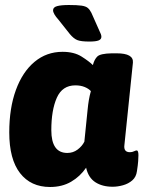

<svg xmlns="http://www.w3.org/2000/svg" viewBox="-20 -738 585 767"><path d="M180 9Q103 9 60 -46.5Q17 -102 17 -209Q17 -306 43.5 -378.5Q70 -451 118 -491Q166 -531 230 -531Q276 -531 306 -512Q336 -493 351 -478Q357 -501 369 -512.5Q381 -524 426 -525H446Q514 -525 511 -488L477 -159Q473 -130 499 -130Q508 -130 515 -133.5Q522 -137 526 -137Q533 -137 533 -118Q533 -110 532 -94.5Q531 -79 527 -54Q524 -31 508.5 -17.5Q493 -4 471.5 2Q450 8 430 8Q389 8 361 -10Q333 -28 324 -68Q300 -33 264 -12Q228 9 180 9ZM249 -127Q272 -127 290 -140.5Q308 -154 317 -172L330 -300Q332 -321 335 -338.5Q338 -356 343 -374Q334 -384 318 -390.5Q302 -397 281 -397Q229 -397 207 -347.5Q185 -298 185 -218Q185 -127 249 -127ZM337 -572Q303 -572 288.5 -578Q274 -584 259 -602L213 -660Q203 -671 197.5 -680.5Q192 -690 192 -697Q192 -709 208 -713.5Q224 -718 255 -718Q288 -718 305.5 -715.5Q323 -713 331 -706Q339 -699 345 -687L377 -615Q381 -607 383 -601.5Q385 -596 385 -591Q385 -581 374 -576.5Q363 -572 337 -572Z"/></svg>

Font: Asap ExtraBold
Style: Italic
Weight: 800
Italic angle: -6°
Designer: Pablo Cosgaya
Foundry: Omnibus-Type
Version: Version 3.001; ttfautohint (v1.8.4.7-5d5b)